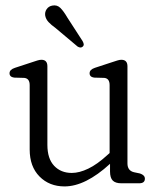

<svg xmlns="http://www.w3.org/2000/svg" viewBox="-20 -673 580 705"><path d="M89 -124V-360.5Q89 -385 69 -387L32 -388Q15 -390.5 15 -404Q15 -417.5 35 -424L96 -444Q108 -448 116.8 -450.8Q125.5 -453.5 132 -453.5Q154 -453.5 154 -429.5V-141Q154 -90.5 178.8 -64.2Q203.5 -38 243.5 -38Q271.5 -38 304.2 -53.8Q337 -69.5 374 -103.5L382.5 -111V-360.5Q382.5 -385 363 -387L325.5 -388Q309 -390.5 309 -404Q309 -417.5 328.5 -424L389.5 -444Q402 -448 410.5 -450.8Q419 -453.5 425.5 -453.5Q448 -453.5 448 -429.5V-73Q448 -46 472.5 -40.5L494 -36Q512 -30 512 -17Q512 0 491 0H425.5Q404 0 394 -10Q384 -20 384 -43.5V-71.5Q293.5 11.5 217 11.5Q161 11.5 125 -25Q89 -61.5 89 -124ZM227 -609 283 -522.5Q286 -517.5 287.2 -512Q288.5 -506.5 284 -502Q276.5 -495 265 -502L183.5 -570.5Q168 -581.5 158.2 -592Q148.5 -602.5 146 -615.5Q144 -628.5 151.2 -639.2Q158.5 -650 172 -652.5Q189.5 -656 201.8 -643.8Q214 -631.5 227 -609Z"/></svg>

Font: Fraunces 72pt S100 Light
Style: Regular
Weight: 300
Version: Version 1.000; ttfautohint (v1.8.3)